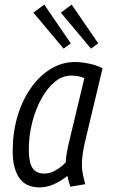

<svg xmlns="http://www.w3.org/2000/svg" viewBox="-20 -803 490 833"><path d="M152 10Q91 10 63 -32Q35 -74 35 -147Q35 -227 55.5 -297Q76 -367 113.5 -420.5Q151 -474 200 -504Q249 -534 306 -534Q332 -534 366 -527Q400 -520 425 -507L348 -184Q338 -139 336 -108Q334 -77 338.5 -52.5Q343 -28 350 -4L285 7Q281 -6 278 -16.5Q275 -27 272 -40Q247 -19 215.5 -4.5Q184 10 152 10ZM173 -50Q196 -50 219.5 -63Q243 -76 265 -98Q266 -133 283 -201L346 -464Q333 -470 318.5 -472.5Q304 -475 287 -475Q251 -475 218.5 -448.5Q186 -422 160.5 -376.5Q135 -331 120 -273Q105 -215 105 -152Q105 -100 120.5 -75Q136 -50 173 -50ZM375 -592 244 -748 291 -783 406 -615ZM256 -592 125 -748 172 -783 287 -615Z"/></svg>

Font: Ubuntu Sans Condensed
Style: Italic
Weight: 400
Width: 3
Italic angle: -13.5°
Designer: Dalton Maag Ltd
Foundry: Dalton Maag Ltd
Version: Version 1.006; ttfautohint (v1.8.4.7-5d5b)